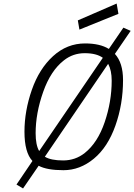

<svg xmlns="http://www.w3.org/2000/svg" viewBox="-20 -950 757 1083"><path d="M163 -42Q118 -90 118 -207Q118 -324 159.5 -443Q201 -562 279.5 -633.5Q358 -705 460 -705Q544 -705 594 -674L676 -794L717 -776L628 -646Q674 -596 674 -498Q674 -363 631 -241.5Q588 -120 509.5 -55Q431 10 338 10Q245 10 198 -15L110 113L73 91ZM560 -624Q524 -650 458 -650Q392 -650 341 -610Q266 -552 223.5 -431.5Q181 -311 181 -199Q181 -132 201 -98ZM233 -66Q267 -45 336 -45Q405 -45 458 -87Q531 -145 570.5 -261Q610 -377 610 -495Q610 -553 590 -590ZM428 -783 419 -835 638 -930 648 -872Z"/></svg>

Font: Titillium Web Light
Style: Italic
Weight: 300
Italic angle: -13°
Version: Version 1.002;PS 57.000;hotconv 1.0.70;makeotf.lib2.5.55311